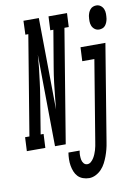

<svg xmlns="http://www.w3.org/2000/svg" viewBox="-160 -815 785 1094"><g transform="rotate(-10 232.0 -268.0)"><path d="M-58 0 -54 -80H-29L66 -655H49L52 -735H141L147 -205L154 -276Q158 -317 163 -358.5Q168 -400 175 -441L211 -655H193L197 -735H304L300 -655H275L167 0H105L99 -530L93 -459Q88 -418 83 -376.5Q78 -335 71 -294L36 -80H53L49 0ZM469 -611Q454 -611 443 -619.5Q432 -628 427 -640.5Q422 -653 422 -667.5Q422 -682 424 -697Q426 -707 429.5 -716Q433 -725 440 -733.5Q447 -742 456.5 -745.5Q466 -749 475 -749Q490 -749 501 -740.5Q512 -732 517 -719.5Q522 -707 522 -692.5Q522 -678 520 -663Q518 -653 514.5 -644Q511 -635 504.5 -626.5Q498 -618 488 -614.5Q478 -611 469 -611ZM266 213Q247 213 229.5 206.5Q212 200 200.5 187.5Q189 175 182.5 158.5Q176 142 173 124Q170 106 170.5 87Q171 68 174 49Q174 49 174 49Q174 49 174 49H239Q236 62 236 75Q236 88 238 100.5Q240 113 248 123Q256 133 269 133Q281 133 290.5 124.5Q300 116 306.5 105.5Q313 95 317.5 84Q322 73 325.5 61.5Q329 50 331 39Q333 28 335 16L412 -450H342L346 -530H490L398 29Q395 49 390 68.5Q385 88 378 107Q371 126 361.5 144.5Q352 163 337.5 178.5Q323 194 304 203.5Q285 213 266 213Z"/></g></svg>

Font: Iosevka Curly Slab MdObl
Style: Regular
Weight: 500
Italic angle: -9°
Monospace: yes
Designer: Belleve Invis
Foundry: Belleve Invis
Version: Version 11.0.0; ttfautohint (v1.8.3)